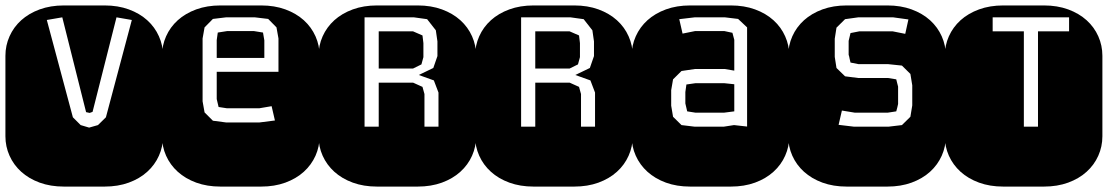

<svg xmlns="http://www.w3.org/2000/svg" viewBox="-22 -689 4091 709"><path d="M307.1 -217.8 339.8 -227.1 369.1 -255.9 464.8 -615.2 408.2 -625 319.8 -275.9 309.1 -272 295.9 -274.9 208 -625 150.9 -615.2 247.1 -255.9 275.9 -227.1ZM364.3 -668.9Q413.6 -668.9 453.6 -654.3Q493.7 -639.6 521.7 -614.3Q549.8 -588.9 564.9 -554.9Q580.1 -521 580.1 -482.9V-186Q580.1 -147.9 564.9 -114Q549.8 -80.1 521.7 -54.7Q493.7 -29.3 453.6 -14.6Q413.6 0 364.3 0H213.9Q164.6 0 124.5 -14.6Q84.5 -29.3 56.4 -54.7Q28.3 -80.1 13.2 -114Q-2 -147.9 -2 -186V-482.9Q-2 -521 13.2 -554.9Q28.3 -588.9 56.4 -614.3Q84.5 -639.6 124.5 -654.3Q164.6 -668.9 213.9 -668.9Z M942.4 -668.9Q991.7 -668.9 1031.7 -654.3Q1071.8 -639.6 1099.9 -614.3Q1127.9 -588.9 1143.1 -554.9Q1158.2 -521 1158.2 -482.9V-186Q1158.2 -147.9 1143.1 -114Q1127.9 -80.1 1099.9 -54.7Q1071.8 -29.3 1031.7 -14.6Q991.7 0 942.4 0H792Q742.7 0 702.6 -14.6Q662.6 -29.3 634.5 -54.7Q606.4 -80.1 591.3 -114Q576.2 -147.9 576.2 -186V-482.9Q576.2 -521 591.3 -554.9Q606.4 -588.9 634.5 -614.3Q662.6 -639.6 702.6 -654.3Q742.7 -668.9 792 -668.9ZM1006.3 -546.9 999 -587.9 968.3 -619.1 918.9 -625H813L764.2 -619.1L733.4 -587.9L726.1 -546.9V-314.9L733.4 -273.9L764.2 -243.2L813 -236.8H936L993.2 -244.1L981 -296.9L935.1 -289.1H816.4L785.2 -293.9L778.3 -323.2V-423.8H1006.3ZM778.3 -475.1V-541L782.2 -568.8L816.4 -574.2H916L949.2 -568.8L954.1 -540V-475.1Z M1520.5 -668.9Q1569.8 -668.9 1609.9 -654.3Q1649.9 -639.6 1678 -614.3Q1706.1 -588.9 1721.2 -554.9Q1736.3 -521 1736.3 -482.9V-186Q1736.3 -147.9 1721.2 -114Q1706.1 -80.1 1678 -54.7Q1649.9 -29.3 1609.9 -14.6Q1569.8 0 1520.5 0H1370.1Q1320.8 0 1280.8 -14.6Q1240.7 -29.3 1212.6 -54.7Q1184.6 -80.1 1169.4 -114Q1154.3 -147.9 1154.3 -186V-482.9Q1154.3 -521 1169.4 -554.9Q1184.6 -588.9 1212.6 -614.3Q1240.7 -639.6 1280.8 -654.3Q1320.8 -668.9 1370.1 -668.9ZM1545.4 -341.8V-221.2H1597.2V-347.2L1580.1 -392.1L1524.4 -412.1L1578.1 -438L1593.3 -481.9V-536.1L1587.4 -577.1L1555.2 -618.2L1506.3 -625H1324.2V-221.2H1376.5V-383.8H1503.4L1538.1 -368.2ZM1503.4 -573.2 1538.1 -558.1 1541.5 -529.8V-478L1534.2 -451.2L1503.4 -436H1376.5V-573.2Z M2098.6 -668.9Q2147.9 -668.9 2188 -654.3Q2228 -639.6 2256.1 -614.3Q2284.2 -588.9 2299.3 -554.9Q2314.5 -521 2314.5 -482.9V-186Q2314.5 -147.9 2299.3 -114Q2284.2 -80.1 2256.1 -54.7Q2228 -29.3 2188 -14.6Q2147.9 0 2098.6 0H1948.2Q1898.9 0 1858.9 -14.6Q1818.8 -29.3 1790.8 -54.7Q1762.7 -80.1 1747.6 -114Q1732.4 -147.9 1732.4 -186V-482.9Q1732.4 -521 1747.6 -554.9Q1762.7 -588.9 1790.8 -614.3Q1818.8 -639.6 1858.9 -654.3Q1898.9 -668.9 1948.2 -668.9ZM2123.5 -341.8V-221.2H2175.3V-347.2L2158.2 -392.1L2102.5 -412.1L2156.2 -438L2171.4 -481.9V-536.1L2165.5 -577.1L2133.3 -618.2L2084.5 -625H1902.3V-221.2H1954.6V-383.8H2081.5L2116.2 -368.2ZM2081.5 -573.2 2116.2 -558.1 2119.6 -529.8V-478L2112.3 -451.2L2081.5 -436H1954.6V-573.2Z M2736.8 -221.7V-333V-546.9V-587.9L2703.6 -619.1L2654.8 -625H2543.5L2486.3 -618.2L2498.5 -564.9L2544.4 -574.2H2653.3L2682.6 -567.9L2689.5 -542V-428.2L2654.8 -434.1H2543.5L2494.6 -426.8L2463.4 -396L2456.5 -356V-298.8L2463.4 -257.8L2494.6 -227.1L2543.5 -221.2H2650.4L2688.5 -227.1ZM2689.5 -277.8 2651.4 -272.9H2546.4L2515.6 -277.8L2508.8 -307.1V-349.1L2512.7 -377L2546.4 -381.8H2652.3L2689.5 -377.9V-304.2ZM2676.8 -668.9Q2726.1 -668.9 2766.1 -654.3Q2806.2 -639.6 2834.2 -614.3Q2862.3 -588.9 2877.4 -554.9Q2892.6 -521 2892.6 -482.9V-186Q2892.6 -147.9 2877.4 -114Q2862.3 -80.1 2834.2 -54.7Q2806.2 -29.3 2766.1 -14.6Q2726.1 0 2676.8 0H2526.4Q2477.1 0 2437 -14.6Q2397 -29.3 2368.9 -54.7Q2340.8 -80.1 2325.7 -114Q2310.5 -147.9 2310.5 -186V-482.9Q2310.5 -521 2325.7 -554.9Q2340.8 -588.9 2368.9 -614.3Q2397 -639.6 2437 -654.3Q2477.1 -668.9 2526.4 -668.9Z M3254.9 -668.9Q3304.2 -668.9 3344.2 -654.3Q3384.3 -639.6 3412.4 -614.3Q3440.4 -588.9 3455.6 -554.9Q3470.7 -521 3470.7 -482.9V-186Q3470.7 -147.9 3455.6 -114Q3440.4 -80.1 3412.4 -54.7Q3384.3 -29.3 3344.2 -14.6Q3304.2 0 3254.9 0H3104.5Q3055.2 0 3015.1 -14.6Q2975.1 -29.3 2947 -54.7Q2918.9 -80.1 2903.8 -114Q2888.7 -147.9 2888.7 -186V-482.9Q2888.7 -521 2903.8 -554.9Q2918.9 -588.9 2947 -614.3Q2975.1 -639.6 3015.1 -654.3Q3055.2 -668.9 3104.5 -668.9ZM3346.7 -374 3339.8 -416 3308.6 -446.8 3257.8 -452.1H3148.4L3118.7 -458Q3116.2 -466.3 3115.2 -472.9Q3114.3 -479.5 3111.8 -486.8V-538.1L3118.7 -566.9L3150.9 -573.2H3274.9L3320.8 -564L3332.5 -617.2L3275.9 -625H3147.5L3098.6 -618.2L3066.9 -586.9L3060.5 -545.9V-479L3066.9 -438L3098.6 -407.2L3147.5 -400.9H3257.8L3287.6 -396Q3289.1 -388.7 3291 -382.3Q3293 -376 3294.4 -369.1V-305.2Q3293.5 -298.8 3291.3 -291.5Q3289.1 -284.2 3287.6 -277.8L3255.9 -272.9H3134.8L3086.9 -280.8L3074.7 -228L3131.8 -221.2H3258.8L3308.6 -227.1L3339.8 -257.8L3346.7 -299.8Z M3925.8 -625H3643.6V-573.2H3758.8V-221.2H3811V-573.2H3925.8ZM3833 -668.9Q3882.3 -668.9 3922.4 -654.3Q3962.4 -639.6 3990.5 -614.3Q4018.6 -588.9 4033.7 -554.9Q4048.8 -521 4048.8 -482.9V-186Q4048.8 -147.9 4033.7 -114Q4018.6 -80.1 3990.5 -54.7Q3962.4 -29.3 3922.4 -14.6Q3882.3 0 3833 0H3682.6Q3633.3 0 3593.3 -14.6Q3553.2 -29.3 3525.1 -54.7Q3497.1 -80.1 3481.9 -114Q3466.8 -147.9 3466.8 -186V-482.9Q3466.8 -521 3481.9 -554.9Q3497.1 -588.9 3525.1 -614.3Q3553.2 -639.6 3593.3 -654.3Q3633.3 -668.9 3682.6 -668.9Z"/></svg>

Font: Monofett
Style: Regular
Weight: 400
Designer: vernon adams
Foundry: vernon adams
Version: Version 1.000